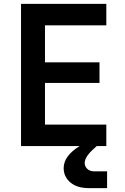

<svg xmlns="http://www.w3.org/2000/svg" viewBox="-20 -750 640 986"><path d="M88 0V-730H526V-620H211V-430H491V-324H211V-110H526V0H477L466 10Q415 54 415 87Q415 105 428.5 117.5Q442 130 465 130H530V216H435Q376 216 341.5 187Q307 158 307 113Q307 51 389 0Z"/></svg>

Font: Tiny
Style: Bold
Weight: 700
Monospace: yes
Designer: Philipp Nurullin, Konstantin Bulenkov
Foundry: JetBrains
Version: Version 2.251; ttfautohint (v1.8.4.7-5d5b)